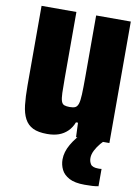

<svg xmlns="http://www.w3.org/2000/svg" viewBox="-97 -680 714 1015"><g transform="rotate(10 260.5 -172.0)"><path d="M188 44Q140 44 111.5 30Q83 16 67.5 -13Q52 -42 47 -86Q42 -130 42 -190V-618H229V-264Q229 -213 230 -183.5Q231 -154 236 -139.5Q241 -125 252 -121Q263 -117 281 -117Q300 -117 310.5 -122Q321 -127 326.5 -143Q332 -159 333.5 -193.5Q335 -228 335 -286V-618H521V34H342L339 -43H328Q317 -14 297 5.5Q277 25 250.5 34.5Q224 44 188 44ZM430 274Q377 274 347 258Q317 242 304.5 216.5Q292 191 292 162Q292 122 316 80.5Q340 39 376 6L503 19Q490 29 474.5 47Q459 65 447.5 87Q436 109 436 129Q436 148 445.5 162.5Q455 177 487 177Q490 177 494.5 177Q499 177 504 176V269Q488 272 471.5 273Q455 274 430 274Z"/></g></svg>

Font: Farlight84_Sys_V01
Style: Bold
Weight: 700
Designer: Monotype Design Team, Nadine Chahine and Nizar Qandah
Foundry: Monotype Imaging Inc.
Version: Version 2.004;October 31, 2024;FontCreator 14.0.0.2814 64-bi